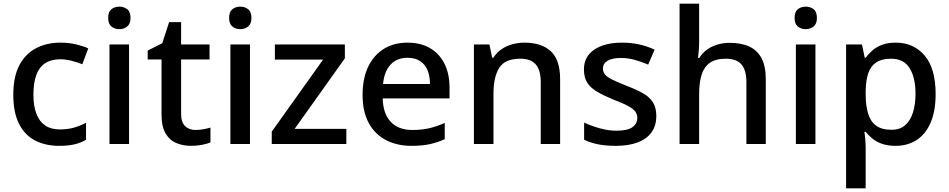

<svg xmlns="http://www.w3.org/2000/svg" viewBox="-20 -780 5140 1040"><path d="M300 10Q226 10 170 -19Q114 -48 83 -109.5Q52 -171 52 -266Q52 -366 85.5 -428Q119 -490 176.5 -519.5Q234 -549 308 -549Q353 -549 392.5 -539.5Q432 -530 458 -518L426 -432Q398 -443 366.5 -451Q335 -459 307 -459Q257 -459 224.5 -437.5Q192 -416 176.5 -373.5Q161 -331 161 -267Q161 -206 177 -164Q193 -122 224.5 -100.5Q256 -79 303 -79Q348 -79 382 -89Q416 -99 446 -115V-23Q417 -6 383 2Q349 10 300 10Z M679 -539V0H573V-539ZM627 -744Q651 -744 669 -730Q687 -716 687 -683Q687 -651 669 -636.5Q651 -622 627 -622Q601 -622 583.5 -636.5Q566 -651 566 -683Q566 -716 583.5 -730Q601 -744 627 -744Z M1039 -76Q1060 -76 1082 -80Q1104 -84 1120 -89V-9Q1103 -1 1074 4.5Q1045 10 1016 10Q972 10 935.5 -5Q899 -20 877 -57Q855 -94 855 -160V-458H780V-506L859 -546L896 -660H961V-539H1115V-458H961V-162Q961 -118 982.5 -97Q1004 -76 1039 -76Z M1334 -539V0H1228V-539ZM1282 -744Q1306 -744 1324 -730Q1342 -716 1342 -683Q1342 -651 1324 -636.5Q1306 -622 1282 -622Q1256 -622 1238.5 -636.5Q1221 -651 1221 -683Q1221 -716 1238.5 -730Q1256 -744 1282 -744Z M1856 0H1452V-67L1730 -457H1469V-539H1848V-464L1576 -82H1856Z M2187 -549Q2258 -549 2309 -519.5Q2360 -490 2387.5 -435Q2415 -380 2415 -305V-247H2053Q2055 -164 2096.5 -120Q2138 -76 2213 -76Q2265 -76 2305.5 -85.5Q2346 -95 2389 -114V-26Q2349 -8 2307.5 1Q2266 10 2209 10Q2131 10 2071 -21Q2011 -52 1977.5 -113.5Q1944 -175 1944 -265Q1944 -356 1974.5 -419Q2005 -482 2059.5 -515.5Q2114 -549 2187 -549ZM2187 -467Q2130 -467 2095.5 -430Q2061 -393 2055 -325H2309Q2309 -367 2296 -399Q2283 -431 2256 -449Q2229 -467 2187 -467Z M2820 -549Q2914 -549 2964 -502Q3014 -455 3014 -351V0H2909V-336Q2909 -399 2882.5 -430.5Q2856 -462 2798 -462Q2716 -462 2684.5 -413Q2653 -364 2653 -272V0H2547V-539H2631L2646 -467H2652Q2670 -495 2696 -513Q2722 -531 2754 -540Q2786 -549 2820 -549Z M3535 -152Q3535 -99 3509 -63Q3483 -27 3434 -8.5Q3385 10 3316 10Q3259 10 3218.5 1.5Q3178 -7 3144 -23V-116Q3180 -99 3227 -85.5Q3274 -72 3319 -72Q3379 -72 3405.5 -91Q3432 -110 3432 -142Q3432 -160 3422 -174.5Q3412 -189 3384.5 -204.5Q3357 -220 3304 -240Q3253 -261 3217 -281.5Q3181 -302 3162 -330.5Q3143 -359 3143 -404Q3143 -474 3199.5 -511.5Q3256 -549 3349 -549Q3398 -549 3441.5 -539.5Q3485 -530 3526 -511L3491 -430Q3456 -445 3419 -455.5Q3382 -466 3344 -466Q3296 -466 3271 -451Q3246 -436 3246 -409Q3246 -390 3257.5 -376Q3269 -362 3298 -348Q3327 -334 3377 -314Q3427 -295 3462.5 -275Q3498 -255 3516.5 -226Q3535 -197 3535 -152Z M3767 -557Q3767 -532 3765 -507Q3763 -482 3761 -466H3768Q3785 -494 3810.5 -512Q3836 -530 3867.5 -539Q3899 -548 3932 -548Q3996 -548 4039.5 -527.5Q4083 -507 4105.5 -463.5Q4128 -420 4128 -351V0H4023V-336Q4023 -399 3996.5 -430.5Q3970 -462 3912 -462Q3857 -462 3825.5 -440Q3794 -418 3780.5 -375.5Q3767 -333 3767 -271V0H3661V-760H3767Z M4397 -539V0H4291V-539ZM4345 -744Q4369 -744 4387 -730Q4405 -716 4405 -683Q4405 -651 4387 -636.5Q4369 -622 4345 -622Q4319 -622 4301.5 -636.5Q4284 -651 4284 -683Q4284 -716 4301.5 -730Q4319 -744 4345 -744Z M4832 -549Q4929 -549 4988.5 -479Q5048 -409 5048 -270Q5048 -179 5021 -116Q4994 -53 4945 -21.5Q4896 10 4831 10Q4790 10 4759 -0.5Q4728 -11 4706.5 -28.5Q4685 -46 4669 -66H4662Q4665 -48 4667 -23.5Q4669 1 4669 20V240H4563V-539H4649L4664 -467H4669Q4685 -489 4707 -508Q4729 -527 4760 -538Q4791 -549 4832 -549ZM4807 -462Q4757 -462 4727 -442.5Q4697 -423 4683.5 -384.5Q4670 -346 4669 -287V-271Q4669 -209 4682 -165.5Q4695 -122 4725.5 -99.5Q4756 -77 4809 -77Q4854 -77 4882.5 -101.5Q4911 -126 4925 -170Q4939 -214 4939 -272Q4939 -360 4907 -411Q4875 -462 4807 -462Z"/></svg>

Font: Noto Sans Armenian Medium
Style: Regular
Weight: 500
Designer: Monotype Design Team
Foundry: Monotype Imaging Inc.
Version: Version 2.007